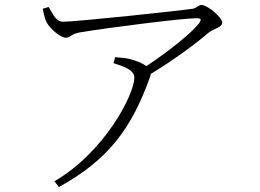

<svg xmlns="http://www.w3.org/2000/svg" viewBox="-20 -713 1040 769"><path d="M435 -460C479 -446 518 -432 518 -402C518 -334 398 -103 198 13L216 36C416 -74 508 -201 581 -405L584 -417C677 -473 773 -545 814 -581C836 -599 870 -603 870 -622C870 -644 810 -693 788 -693C774 -693 767 -680 752 -678C700 -670 286 -626 233 -626C205 -626 192 -655 175 -685L151 -678C156 -658 158 -640 167 -623C181 -597 223 -562 243 -562C265 -562 260 -576 299 -583C417 -603 714 -640 765 -640C786 -640 789 -636 776 -618C744 -578 651 -504 566 -448C551 -460 528 -469 502 -476C487 -480 472 -482 441 -484Z"/></svg>

Font: Noto Serif CJK SC ExtraLight
Style: Regular
Weight: 200
Designer: Ryoko NISHIZUKA 西塚涼子 (kana & ideographs); Frank Grießhammer (Latin, Greek & Cyrillic); Wenlong ZHANG 张文龙 (bopomofo); San
Foundry: Adobe
Version: Version 2.001;hotconv 1.1.0;makeotfexe 2.6.0